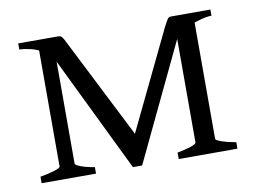

<svg xmlns="http://www.w3.org/2000/svg" viewBox="-57 -535 816 615"><g transform="rotate(-10 350.5 -227.0)"><path d="M478 0V-21Q505 -26 522.5 -32Q540 -38 540 -43V-417L604 -438V-43Q604 -39 622.5 -32.5Q641 -26 669 -21V0ZM661 -434Q644 -434 617.5 -426Q591 -418 569.5 -407Q548 -396 542 -384L359 0H357L350 -96L508 -424Q519 -445 522.5 -449.5Q526 -454 534 -454H661ZM358 0H329L146 -377Q135 -398 114.5 -411Q94 -424 72.5 -429Q51 -434 36 -434V-454H166Q174 -454 178.5 -448.5Q183 -443 192 -424L358 -96ZM32 0V-21Q60 -26 79 -32Q98 -38 98 -43V-432L147 -440V-43Q147 -39 163.5 -32.5Q180 -26 209 -21V0Z"/></g></svg>

Font: ChillKai
Style: Regular
Weight: 400
Designer: ChillType
Foundry: 寒蝉字型
Version: Version 2.000